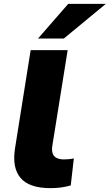

<svg xmlns="http://www.w3.org/2000/svg" viewBox="-20 -965 569 996"><path d="M242 11Q132 11 87 -41.5Q42 -94 58 -196L139 -705H331L251 -206Q248 -184 253.5 -168.5Q259 -153 274 -145.5Q289 -138 313 -138Q326 -138 339.5 -139.5Q353 -141 363 -143L347 -3Q322 4 296.5 7.5Q271 11 242 11ZM177 -765 334 -945H529L311 -765Z"/></svg>

Font: Nunito Sans 10pt SemiExpanded Black
Style: Italic
Weight: 900
Width: 6
Italic angle: -9°
Designer: Vernon Adams
Foundry: Vernon Adams
Version: Version 3.101;gftools[0.9.27]